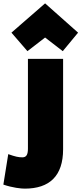

<svg xmlns="http://www.w3.org/2000/svg" viewBox="-126 -906 484 1141"><path d="M21 215C168 215 249 140 249 -19V-556H40V-23C40 11 32 29 7 29C-16 29 -35 25 -77 10L-106 191C-51 210 0 215 21 215ZM37 -602 142 -683 247 -602 338 -712 142 -886 -58 -712Z"/></svg>

Font: Repo ExtraBlack
Style: Regular
Weight: 400
Designer: Stefan Peev
Foundry: Context Ltd
Version: Version 001.502